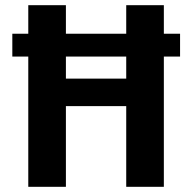

<svg xmlns="http://www.w3.org/2000/svg" viewBox="-20 -720 750 740"><path d="M27.5 -590H89V-700H234V-590H466.5V-700H611.5V-590H674V-502H611.5V0H466.5V-311H234V0H89V-502H27.5ZM234 -417H466.5V-502H234Z"/></svg>

Font: League Mono SemiBold
Style: Regular
Weight: 600
Width: 6
Designer: Tyler Finck
Foundry: The League of Moveable Type / Tyler Finck
Version: Version 2.300;RELEASE